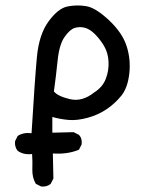

<svg xmlns="http://www.w3.org/2000/svg" viewBox="-20 -551 540 704"><path d="M130.9 132.8 111.3 123Q97.7 99.6 98.6 70.3Q99.6 41 97.7 13.7Q66.4 17.6 44.9 2Q33.2 -11.7 35.2 -33.2L44.9 -52.7Q66.4 -66.4 95.7 -62.5Q107.4 -256.8 115.2 -340.8Q123 -424.8 158.2 -472.7Q193.4 -520.5 227.5 -527.3Q261.7 -534.2 296.4 -528.3Q331.1 -522.5 379.9 -476.6Q428.7 -430.7 444.3 -381.8Q460 -333 454.1 -281.2Q448.2 -229.5 425.8 -201.2Q403.3 -172.9 372.1 -151.4Q340.8 -129.9 301.3 -119.1Q261.7 -108.4 230.5 -111.3Q199.2 -114.3 171.9 -122.1V-64.5L250 -66.4L269.5 -56.6Q282.2 -43 279.3 -21.5L269.5 -2Q226.6 15.6 173.8 11.7L175.8 103.5L166 123Q152.3 134.8 130.9 132.8ZM325.2 -211.9Q356.4 -231.4 368.2 -262.7Q379.9 -293.9 377.9 -326.2Q376 -358.4 361.3 -382.8Q346.7 -407.2 328.1 -425.8Q309.6 -444.3 291 -449.2Q272.5 -454.1 254.4 -448.7Q236.3 -443.4 216.8 -415.5Q197.3 -387.7 191.4 -330.1Q185.5 -272.5 177.7 -215.8Q191.4 -198.2 236.3 -187.5Q281.2 -176.8 325.2 -211.9Z"/></svg>

Font: JasonHandwriting4
Style: Regular
Weight: 400
Version: Version 1.01.21